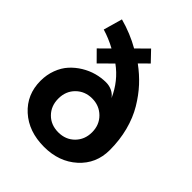

<svg xmlns="http://www.w3.org/2000/svg" viewBox="-223 -927 1071 1071"><g transform="rotate(45 312.5 -391.0)"><path d="M33.2 -232.7Q33.2 -280.5 48.9 -322.3Q64.5 -364.1 91.1 -393.4Q117.7 -422.7 152 -443.6Q186.4 -464.5 223.6 -474.8Q260.9 -485 298.2 -485Q324.5 -485 346.6 -474.1Q368.6 -463.2 381.8 -444.1Q340 -538.2 260.5 -595.9L186.4 -522.3L127.3 -581.8L185.9 -640Q134.1 -668.2 80.5 -684.1L112.3 -795.9Q200.5 -771.8 275 -729.1L342.3 -795.9L400 -735.5L348.6 -684.5Q397.7 -648.6 437.3 -605.7Q476.8 -562.7 510 -507.3Q543.2 -451.8 561.6 -381.6Q580 -311.4 580 -232.7Q580 -125 502.7 -55.2Q425.5 14.5 307.7 14.5Q186.4 14.5 109.8 -54.8Q33.2 -124.1 33.2 -232.7ZM306.8 -366.8Q250 -366.8 211.8 -329.1Q173.6 -291.4 173.6 -232.7Q173.6 -174.5 210.9 -136.8Q248.2 -99.1 306.8 -99.1Q364.5 -99.1 402.3 -137Q440 -175 440 -232.7Q440 -290.9 401.6 -328.9Q363.2 -366.8 306.8 -366.8Z"/></g></svg>

Font: Spartan MB
Style: Bold
Weight: 700
Designer: Matt Bailey, Mirko Velimirovic
Foundry: Matt Bailey
Version: Version 1.005